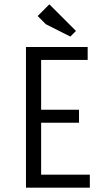

<svg xmlns="http://www.w3.org/2000/svg" viewBox="-20 -867 485 887"><path d="M395 0H100V-650H385V-590H170V-360H345V-300H170V-60H395ZM192 -755 154 -793 208 -847 331 -724 305 -698Z"/></svg>

Font: Unica One
Style: Regular
Weight: 400
Designer: Eduardo Rodriguez Tunni
Foundry: Eduardo Rodriguez Tunni
Version: Version 1.001